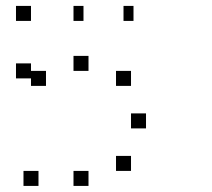

<svg xmlns="http://www.w3.org/2000/svg" viewBox="-20 -653 707 640"><path d="M83.3 -441.7V-391.7H33.3V-441.7ZM416.7 -133.3V-83.3H366.7V-133.3ZM275 -83.3V-33.3H225V-83.3ZM108.3 -83.3V-33.3H58.3V-83.3ZM466.7 -275V-225H416.7V-275ZM416.7 -416.7V-366.7H366.7V-416.7ZM275 -466.7V-416.7H225V-466.7ZM133.3 -416.7V-366.7H83.3V-416.7ZM425 -633.3V-583.3H391.7V-633.3ZM258.3 -633.3V-583.3H225V-633.3ZM83.3 -633.3V-583.3H33.3V-633.3Z"/></svg>

Font: 0xA000-Boxes
Style: Boxes
Weight: 400
Version: Version 0.1